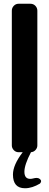

<svg xmlns="http://www.w3.org/2000/svg" viewBox="-20 -811 263 1023"><path d="M179 -36Q179 -22 168.5 -11Q158 0 142 0H79Q64 0 53.5 -11Q43 -22 43 -36V-754Q43 -769 53.5 -780Q64 -791 79 -791H142Q158 -791 168.5 -780Q179 -769 179 -754ZM193 167Q173 179 153 185.5Q133 192 113 192Q49 192 49 119Q49 68 101 0H145Q110 67 110 104Q110 142 141 142Q149 142 158 139.5Q167 137 176 137Q185 137 192 142.5Q199 148 199 155Q199 157 197.5 160.5Q196 164 193 167Z"/></svg>

Font: H.H. Samuel
Style: Regular
Weight: 900
Width: 1
Designer: deFharo
Foundry: deFharo
Version: Version 1.009